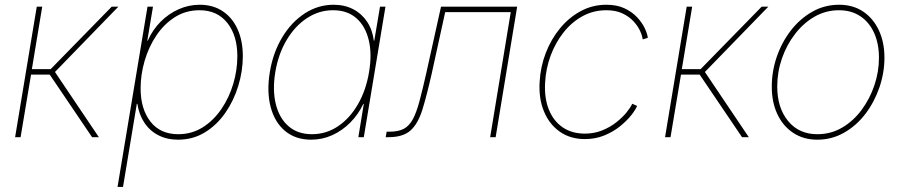

<svg xmlns="http://www.w3.org/2000/svg" viewBox="-20 -563 3698 788"><path d="M42 0 130.9 -535.6H153.3L110.8 -279.3H188L438.5 -535.6H465.8L205.6 -267.6L385.7 0H357.9L184.1 -256.8H107.4L64.5 0Z M462.4 204.1 585.4 -535.6H607.9L584.5 -396H586.4Q606 -440.4 638.9 -473.6Q671.9 -506.8 713.4 -525.1Q754.9 -543.5 799.3 -543.5Q854.5 -543.5 894.3 -516.8Q934.1 -490.2 955.3 -442.6Q976.6 -395 976.6 -332.5Q976.6 -271.5 958 -210.7Q939.5 -149.9 904.8 -99.9Q870.1 -49.8 821 -19.8Q772 10.3 710.9 10.3Q665 10.3 629.6 -8.1Q594.2 -26.4 572.3 -59.8Q550.3 -93.3 543.9 -136.7H541.5L484.9 204.1ZM711.4 -12.2Q767.1 -12.2 811.8 -40.3Q856.4 -68.4 888.4 -115.2Q920.4 -162.1 937.3 -218.8Q954.1 -275.4 954.1 -332Q954.1 -417.5 912.8 -469.2Q871.6 -521 798.8 -521Q742.7 -521 698 -492.7Q653.3 -464.4 621.8 -417.5Q590.3 -370.6 573.7 -313.7Q557.1 -256.8 557.1 -200.2Q557.1 -115.7 597.4 -64Q637.7 -12.2 711.4 -12.2Z M1257.3 10.3Q1192.9 10.3 1150.1 -25.4Q1107.4 -61 1090.8 -123.8Q1074.2 -186.5 1087.4 -267.1Q1100.6 -347.2 1138.2 -409.7Q1175.8 -472.2 1230.5 -507.8Q1285.2 -543.5 1349.1 -543.5Q1394.5 -543.5 1429.7 -525.1Q1464.8 -506.8 1486.8 -473.6Q1508.8 -440.4 1514.2 -396H1516.1L1539.6 -535.6H1562L1473.1 0H1450.7L1473.1 -136.7H1471.2Q1450.7 -93.3 1417.7 -60.1Q1384.8 -26.9 1343.8 -8.3Q1302.7 10.3 1257.3 10.3ZM1260.3 -12.2Q1318.8 -12.2 1367.4 -44.9Q1416 -77.6 1449.2 -135.3Q1482.4 -192.9 1494.6 -267.1Q1507.3 -340.8 1493.4 -398.4Q1479.5 -456.1 1442.4 -488.5Q1405.3 -521 1346.7 -521Q1289.1 -521 1239.7 -488.5Q1190.4 -456.1 1156.2 -398.4Q1122.1 -340.8 1109.9 -267.1Q1097.7 -192.9 1112.1 -135.3Q1126.5 -77.6 1164.3 -44.9Q1202.1 -12.2 1260.3 -12.2Z M1563 0 1566.9 -22.5H1578.6Q1614.7 -22.5 1637 -34.2Q1659.2 -45.9 1674.1 -73.2Q1689 -100.6 1701.4 -147Q1713.9 -193.4 1729.5 -262.7L1790 -535.6H2102.5L2014.2 0H1991.7L2076.2 -513.2H1807.1L1752 -261.7Q1731.4 -170.4 1713.4 -112.5Q1695.3 -54.7 1664.6 -27.3Q1633.8 0 1574.7 0Z M2380.4 7.8Q2320.8 7.8 2277.6 -22.5Q2234.4 -52.7 2212.4 -106Q2190.4 -159.2 2194.8 -228Q2198.2 -289.1 2220 -345.7Q2241.7 -402.3 2278.6 -447Q2315.4 -491.7 2363.8 -517.6Q2412.1 -543.5 2468.8 -543.5Q2512.2 -543.5 2543.7 -528.6Q2575.2 -513.7 2595.7 -491.2Q2616.2 -468.8 2626.7 -446Q2637.2 -423.3 2638.7 -407.7L2617.7 -401.4Q2616.2 -416 2606.9 -436.3Q2597.7 -456.5 2579.8 -475.8Q2562 -495.1 2534.4 -508.1Q2506.8 -521 2468.8 -521Q2415 -521 2370.4 -496.3Q2325.7 -471.7 2292.5 -429.4Q2259.3 -387.2 2239.7 -334.2Q2220.2 -281.2 2217.3 -224.6Q2213.4 -161.6 2232.2 -114.3Q2251 -66.9 2288.8 -40.8Q2326.7 -14.6 2380.4 -14.6Q2419.4 -14.6 2452.1 -28.1Q2484.9 -41.5 2510 -61.5Q2535.2 -81.5 2551.8 -102.1Q2568.4 -122.6 2574.7 -137.2L2594.7 -128.4Q2588.4 -112.3 2570.3 -89.6Q2552.2 -66.9 2524.4 -44.4Q2496.6 -22 2460.2 -7.1Q2423.8 7.8 2380.4 7.8Z M2709.5 0 2798.3 -535.6H2820.8L2778.3 -279.3H2855.5L3106 -535.6H3133.3L2873 -267.6L3053.2 0H3025.4L2851.6 -256.8H2774.9L2731.9 0Z M3334.5 10.3Q3277.8 10.3 3235.6 -17.6Q3193.4 -45.4 3170.4 -94.5Q3147.5 -143.6 3147.5 -207.5Q3147.5 -269.5 3167.7 -329.1Q3188 -388.7 3225.3 -437.3Q3262.7 -485.8 3313.2 -514.6Q3363.8 -543.5 3423.8 -543.5Q3480.5 -543.5 3522 -515.9Q3563.5 -488.3 3586.7 -439.2Q3609.9 -390.1 3609.9 -326.2Q3609.9 -264.6 3589.4 -204.6Q3568.8 -144.5 3532 -95.9Q3495.1 -47.4 3444.6 -18.6Q3394 10.3 3334.5 10.3ZM3334.5 -12.2Q3390.1 -12.2 3436.3 -39.3Q3482.4 -66.4 3516.1 -111.8Q3549.8 -157.2 3568.6 -212.9Q3587.4 -268.6 3587.4 -325.7Q3587.4 -383.8 3567.6 -427.7Q3547.9 -471.7 3511 -496.3Q3474.1 -521 3423.3 -521Q3369.6 -521 3323.7 -494.9Q3277.8 -468.8 3243.2 -423.8Q3208.5 -378.9 3189.2 -323Q3169.9 -267.1 3169.9 -208Q3169.9 -120.6 3214.4 -66.4Q3258.8 -12.2 3334.5 -12.2Z"/></svg>

Font: Inter 20pt Thin
Style: Italic
Weight: 250
Italic angle: -9.3988°
Version: Version 4.001;git-66647c0bb